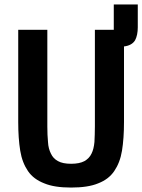

<svg xmlns="http://www.w3.org/2000/svg" viewBox="-20 -832 640 864"><path d="M62 -698C62 -698 62 -283 62 -283C62 -283 62 -283 62 -283C62 -234 65 -191 71 -154C77 -117 89 -87 106 -62C123 -37 148 -19 179 -7C210 6 250 12 300 12C300 12 300 12 300 12C350 12 391 6 422 -7C453 -19 477 -37 494 -62C511 -87 523 -117 529 -154C535 -191 538 -234 538 -283C538 -283 538 -623 538 -623C538 -623 538 -623 538 -623C563 -626 579 -636 588 -651C596 -666 600 -686 600 -709C600 -709 600 -812 600 -812C600 -812 492 -812 492 -812C492 -812 492 -698 492 -698C492 -698 407 -698 407 -698C407 -698 407 -263 407 -263C407 -263 407 -263 407 -263C407 -237 406 -214 405 -193C403 -172 399 -155 392 -141C385 -126 374 -115 360 -107C345 -99 325 -95 300 -95C300 -95 300 -95 300 -95C275 -95 255 -99 241 -107C226 -115 216 -126 209 -141C202 -155 197 -172 196 -193C194 -214 193 -237 193 -263C193 -263 193 -698 193 -698C193 -698 62 -698 62 -698Z"/></svg>

Font: IBM Plex Mono Mod
Style: SemiBold
Weight: 500
Designer: Mike Abbink, Paul van der Laan, Pieter van Rosmalen
Foundry: Bold Monday
Version: ""